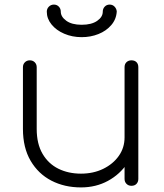

<svg xmlns="http://www.w3.org/2000/svg" viewBox="-20 -810 713 837"><path d="M333 7Q261 7 204 -22.5Q147 -52 113.5 -109Q80 -166 80 -248V-517Q80 -530 88.5 -538.5Q97 -547 110 -547Q123 -547 131.5 -538.5Q140 -530 140 -517V-248Q140 -183 165.5 -139.5Q191 -96 234.5 -74.5Q278 -53 333 -53Q387 -53 430 -74Q473 -95 498 -130.5Q523 -166 523 -211H573Q569 -149 536 -99.5Q503 -50 450.5 -21.5Q398 7 333 7ZM553 0Q540 0 531.5 -8.5Q523 -17 523 -30V-517Q523 -531 531.5 -539Q540 -547 553 -547Q567 -547 575 -539Q583 -531 583 -517V-30Q583 -17 575 -8.5Q567 0 553 0ZM336 -648Q295 -648 260 -663Q225 -678 204.5 -703.5Q184 -729 184 -759Q184 -772 193 -781Q202 -790 215 -790Q228 -790 236.5 -781Q245 -772 245 -759Q245 -737 269 -719.5Q293 -702 336 -702Q379 -702 403.5 -719Q428 -736 428 -759Q428 -772 436.5 -781Q445 -790 458 -790Q471 -790 479.5 -781Q488 -772 489 -760Q487 -726 465 -700.5Q443 -675 409 -661.5Q375 -648 336 -648Z"/></svg>

Font: ComfortaaLight
Style: Regular
Weight: 300
Designer: Johan Aakerlund
Foundry: Johan Aakerlund
Version: Version 3.104; ttfautohint (v1.8.1.43-b0c9)